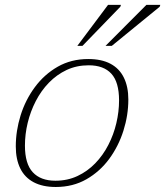

<svg xmlns="http://www.w3.org/2000/svg" viewBox="-20 -736 660 766"><path d="M332 -500.5Q385.5 -500.5 421 -481.5Q456.5 -462.5 474.2 -426.2Q492 -390 492 -339Q492 -276.5 472.5 -214.8Q453 -153 415.8 -102.2Q378.5 -51.5 324.8 -20.8Q271 10 202.5 10Q150 10 114.2 -9Q78.5 -28 60.8 -64.2Q43 -100.5 43 -152Q43 -214 62.2 -275.8Q81.5 -337.5 119 -388.2Q156.5 -439 210.2 -469.8Q264 -500.5 332 -500.5ZM201 -15Q249.5 -15 289.2 -33.8Q329 -52.5 360 -84.5Q391 -116.5 412.2 -157.8Q433.5 -199 444.2 -244.8Q455 -290.5 455 -335.5Q455 -408.5 424.2 -442Q393.5 -475.5 334 -475.5Q285.5 -475.5 245.8 -456.8Q206 -438 175 -406Q144 -374 122.8 -332.8Q101.5 -291.5 90.5 -246Q79.5 -200.5 79.5 -155Q79.5 -82.5 110.8 -48.8Q142 -15 201 -15ZM401 -553 564 -716.5H619.5L617 -709L426 -553ZM288.5 -553 411 -716.5H462.5L460 -709L309 -553Z"/></svg>

Font: Newsreader 9pt ExtraLight
Style: Italic
Weight: 250
Italic angle: -17°
Designer: Hugues Gentile
Foundry: Production Type
Version: Version 1.003